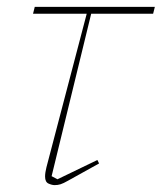

<svg xmlns="http://www.w3.org/2000/svg" viewBox="-20 -526 470 558"><path d="M81 -506H430L425 -486H245L130 -14L147 -5L263 -61L268 -51L178 -1Q164 7 156 9.5Q148 12 139 12Q131 12 121 7.5Q111 3 111 -13Q111 -24 115 -40L232 -486H76Z"/></svg>

Font: IBM Plex Serif Thin
Style: Italic
Weight: 100
Italic angle: -14°
Designer: Mike Abbink, Paul van der Laan, Pieter van Rosmalen
Foundry: Bold Monday
Version: Version 3.001